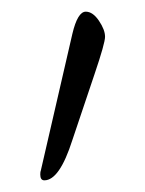

<svg xmlns="http://www.w3.org/2000/svg" viewBox="-20 -811 248 329"><path d="M56 -502Q49 -502 49 -512Q49 -517 50 -519L104 -753Q113 -791 127 -791Q139 -791 149.5 -775.5Q160 -760 160 -748Q160 -737 142 -684L104 -571Q82 -502 56 -502Z"/></svg>

Font: Junicode
Style: Regular
Weight: 400
Designer: Peter S. Baker
Version: Version 2.100; ttfautohint (v1.8.4)